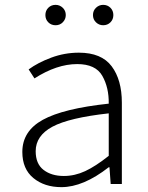

<svg xmlns="http://www.w3.org/2000/svg" viewBox="-20 -758 610 791"><path d="M72 -132Q72 -218 156.5 -264.5Q241 -311 428 -331Q429 -397 401.5 -445.5Q374 -494 298 -494Q214 -494 122 -435L98 -472Q136 -500 191 -520.5Q246 -541 305 -541Q398 -541 440 -485Q482 -429 482 -335V0H436L431 -69H428Q323 13 233 13Q163 13 117.5 -24.5Q72 -62 72 -132ZM428 -116V-291Q265 -273 196 -236Q127 -199 127 -135Q127 -83 159.5 -58Q192 -33 243 -33Q288 -33 331 -53Q374 -73 428 -116ZM363 -696Q363 -714 375.5 -726Q388 -738 405 -738Q423 -738 435 -726Q447 -714 447 -696Q447 -678 435 -666Q423 -654 405 -654Q388 -654 375.5 -666Q363 -678 363 -696ZM167 -696Q167 -714 179 -726Q191 -738 209 -738Q226 -738 238.5 -726Q251 -714 251 -696Q251 -679 239 -666.5Q227 -654 209 -654Q191 -654 179 -666Q167 -678 167 -696Z"/></svg>

Font: Nebula Sans Light
Style: Regular
Weight: 300
Designer: Paul D. Hunt for Adobe (as Source Sans)
Foundry: Nebula Entertainment & Broadcasting LLC
Version: Version 1.010